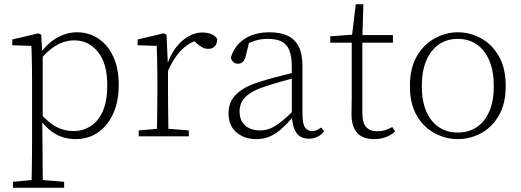

<svg xmlns="http://www.w3.org/2000/svg" viewBox="-20 -642 2452 904"><path d="M41 242V214L147 204H163L282 214V242ZM128 242Q129 212 129.5 175.5Q130 139 130.5 100.5Q131 62 131 29V-259Q131 -291 130.5 -320Q130 -349 129.5 -375.5Q129 -402 128 -426L38 -429V-456L160 -485L174 -479L179 -394L181 -391V-79L179 -73L180 30Q180 63 180.5 101Q181 139 181 176Q181 213 182 242ZM335 13Q305 13 277 4.5Q249 -4 223 -23Q197 -42 173 -74H157L165 -113Q206 -66 243.5 -45.5Q281 -25 326 -25Q370 -25 406 -47.5Q442 -70 463.5 -117.5Q485 -165 485 -240Q485 -344 441 -398Q397 -452 329 -452Q302 -452 275 -442.5Q248 -433 221 -412Q194 -391 164 -356L157 -394H172Q197 -428 224.5 -448.5Q252 -469 282 -479.5Q312 -490 342 -490Q400 -490 444.5 -459.5Q489 -429 514 -374Q539 -319 539 -243Q539 -164 513 -107Q487 -50 441.5 -18.5Q396 13 335 13Z M633 0V-28L739 -37H755L869 -28V0ZM718 0Q719 -25 719.5 -62.5Q720 -100 720.5 -140Q721 -180 721 -212V-261Q721 -293 720.5 -321.5Q720 -350 719.5 -376Q719 -402 718 -426L628 -429V-456L750 -485L764 -479L770 -349L771 -348V-212Q771 -180 771.5 -140Q772 -100 772.5 -62.5Q773 -25 773 0ZM768 -301 756 -347H770Q786 -390 811 -421.5Q836 -453 867.5 -471Q899 -489 932 -489Q959 -489 978 -480Q997 -471 1003 -457Q1002 -436 991.5 -424Q981 -412 960 -412Q944 -412 931.5 -419.5Q919 -427 905 -439L883 -458H931Q877 -448 837 -409Q797 -370 768 -301Z M1186 13Q1131 13 1093.5 -18.5Q1056 -50 1056 -109Q1056 -144 1071.5 -171.5Q1087 -199 1121 -221Q1155 -243 1210 -259Q1238 -268 1266.5 -275.5Q1295 -283 1322.5 -290Q1350 -297 1377 -304V-278Q1339 -268 1298.5 -256.5Q1258 -245 1220 -232Q1179 -218 1154 -200.5Q1129 -183 1118.5 -162.5Q1108 -142 1108 -118Q1108 -74 1134.5 -51Q1161 -28 1204 -28Q1231 -28 1254.5 -38Q1278 -48 1305.5 -70Q1333 -92 1369 -128L1374 -86H1355Q1327 -54 1301.5 -32Q1276 -10 1248.5 1.5Q1221 13 1186 13ZM1434 11Q1395 11 1375.5 -17Q1356 -45 1354 -98V-101V-326Q1354 -378 1341.5 -407Q1329 -436 1304 -447.5Q1279 -459 1240 -459Q1209 -459 1181.5 -450.5Q1154 -442 1125 -424L1155 -451L1136 -374Q1131 -358 1122.5 -350Q1114 -342 1100 -342Q1087 -342 1078.5 -350Q1070 -358 1067 -371Q1084 -428 1131.5 -459Q1179 -490 1249 -490Q1300 -490 1334 -474Q1368 -458 1386 -423.5Q1404 -389 1404 -333V-108Q1404 -59 1416 -42Q1428 -25 1450 -25Q1462 -25 1472 -29.5Q1482 -34 1492 -42L1506 -24Q1493 -7 1474.5 2Q1456 11 1434 11Z M1662 -441V-477H1830V-441ZM1742 13Q1687 13 1661 -17Q1635 -47 1635 -105Q1635 -125 1635.5 -142Q1636 -159 1636 -181V-441H1535V-471L1656 -480L1636 -463L1655 -622H1691L1686 -462V-450V-111Q1686 -65 1703.5 -44.5Q1721 -24 1754 -24Q1776 -24 1792.5 -29Q1809 -34 1827 -44L1840 -23Q1829 -12 1814 -4Q1799 4 1781 8.5Q1763 13 1742 13Z M2135 13Q2079 13 2027 -14.5Q1975 -42 1942.5 -97.5Q1910 -153 1910 -237Q1910 -321 1942.5 -377Q1975 -433 2027 -461.5Q2079 -490 2135 -490Q2193 -490 2244.5 -462Q2296 -434 2328.5 -378Q2361 -322 2361 -237Q2361 -153 2328.5 -97.5Q2296 -42 2244.5 -14.5Q2193 13 2135 13ZM2135 -18Q2187 -18 2225 -43.5Q2263 -69 2284 -118Q2305 -167 2305 -236Q2305 -307 2284 -356.5Q2263 -406 2225 -432.5Q2187 -459 2135 -459Q2084 -459 2046 -432.5Q2008 -406 1987 -356.5Q1966 -307 1966 -237Q1966 -167 1987 -118Q2008 -69 2046 -43.5Q2084 -18 2135 -18Z"/></svg>

Font: Source Serif 4 18pt Light
Style: Regular
Weight: 300
Designer: Frank Grießhammer
Foundry: Adobe Systems Incorporated
Version: Version 4.004;hotconv 1.0.116;makeotfexe 2.5.65601